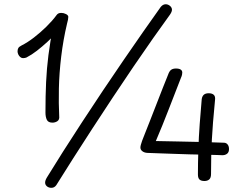

<svg xmlns="http://www.w3.org/2000/svg" viewBox="-20 -847 1139 908"><path d="M735 -807Q745 -823 757 -826Q769 -829 780 -822Q791 -815 793 -804.5Q795 -794 784 -778Q749 -730 705 -667.5Q661 -605 612 -533Q563 -461 513 -385.5Q463 -310 415.5 -237Q368 -164 326 -98Q284 -32 251 21Q242 38 229.5 40.5Q217 43 206 37Q183 23 202 -8Q235 -62 277.5 -129Q320 -196 368.5 -270Q417 -344 467 -419Q517 -494 566 -565Q615 -636 658 -698Q701 -760 735 -807ZM105 -575Q102 -574 98 -573Q94 -572 89 -572Q82 -572 76 -577Q70 -582 66.5 -589.5Q63 -597 63 -604Q63 -613 66.5 -619.5Q70 -626 82 -632Q110 -646 140.5 -669.5Q171 -693 199.5 -721Q228 -749 247 -775Q251 -781 256.5 -783.5Q262 -786 270 -786Q281 -786 292 -780.5Q303 -775 303 -767Q303 -756 297 -735Q279 -659 269.5 -580Q260 -501 258.5 -428.5Q257 -356 260 -298Q262 -281 251.5 -274Q241 -267 228 -267Q208 -267 201.5 -280.5Q195 -294 195 -315Q195 -394 198 -458.5Q201 -523 209 -586Q217 -649 231 -720L250 -695Q228 -671 203.5 -648.5Q179 -626 154.5 -607Q130 -588 105 -575ZM775 -494Q781 -511 789.5 -517Q798 -523 812 -523Q827 -523 834.5 -518Q842 -513 842 -504Q842 -501 841 -494.5Q840 -488 835 -477Q806 -403 777.5 -329Q749 -255 717 -180Q762 -179 819 -178Q876 -177 934.5 -175.5Q993 -174 1041 -172Q1051 -171 1057 -163Q1063 -155 1063 -142Q1063 -127 1054 -120Q1045 -113 1032 -113Q1027 -113 1005 -114Q983 -115 949.5 -115.5Q916 -116 877.5 -117Q839 -118 801 -119.5Q763 -121 730 -122Q697 -123 676 -124Q662 -125 653 -132Q644 -139 644 -149Q644 -155 646 -162Q648 -169 652 -181Q654 -186 663.5 -210.5Q673 -235 688 -272.5Q703 -310 719 -352Q735 -394 750 -431.5Q765 -469 775 -494ZM934 -378Q936 -392 944 -399Q952 -406 967 -406Q983 -406 991 -398.5Q999 -391 997 -375Q991 -314 987.5 -269.5Q984 -225 982 -188Q980 -151 979 -112.5Q978 -74 978 -24Q978 -6 969.5 1.5Q961 9 947 9Q931 9 923.5 2Q916 -5 916 -22Q916 -77 918 -138.5Q920 -200 924.5 -261.5Q929 -323 934 -378Z"/></svg>

Font: Playpen Sans Light
Style: Regular
Weight: 300
Designer: Laura Meseguer, Veronika Burian, José Scaglione
Foundry: TypeTogether
Version: Version 1.001